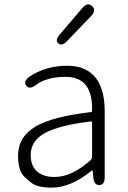

<svg xmlns="http://www.w3.org/2000/svg" viewBox="-20 -849 587 882"><path d="M218 13Q150 13 122 -11Q108 -23 94 -35Q63 -63 63 -134Q63 -221 145 -269Q224 -314 397 -334Q403 -335 403 -341Q407 -496 281 -496Q194 -496 144 -458Q115 -436 100 -456Q86 -476 116 -497Q190 -547 289 -547Q379 -547 423 -487Q461 -434 461 -338V-35Q461 0 437 1Q412 2 409 -33L406 -63Q405 -68 401 -65Q305 13 218 13ZM230 -36Q273 -36 315 -57Q354 -76 395 -112Q403 -119 403 -130V-287Q403 -292 398 -291Q250 -274 183 -236Q121 -200 121 -137Q121 -85 153 -59Q182 -36 230 -36ZM289 -661Q264 -635 248 -650Q231 -664 255 -691L359 -813Q383 -840 403 -821Q424 -802 399 -776Z"/></svg>

Font: Resource Han Rounded CN Light
Style: Regular
Weight: 300
Designer: Cyano Hao (round all glyphs); Ryoko NISHIZUKA 西塚涼子 (kana, bopomofo & ideographs); Paul D. Hunt (Latin, Greek & Cyrillic)
Foundry: Cyano Hao
Version: 0.990